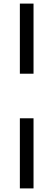

<svg xmlns="http://www.w3.org/2000/svg" viewBox="-20 -828 298 1068"><path d="M90.5 -418V-808H166.5V-418ZM90.5 220V-170H166.5V220Z"/></svg>

Font: Encode Sans Semi Expanded
Style: Regular
Weight: 400
Width: 6
Designer: Multiple Designers
Foundry: Impallari Type
Version: Version 2.000